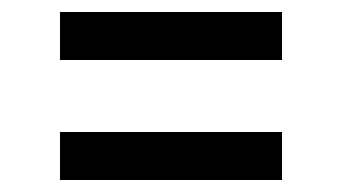

<svg xmlns="http://www.w3.org/2000/svg" viewBox="-20 -472 570 320"><path d="M80 -252H450V-172H80ZM80 -452H450V-372H80Z"/></svg>

Font: Changa ExtraLight
Style: Regular
Weight: 400
Version: Version 3.002; ttfautohint (v1.8.2)